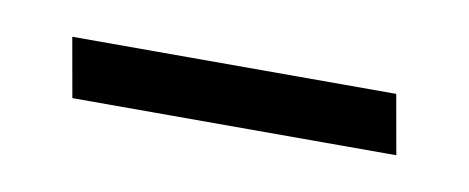

<svg xmlns="http://www.w3.org/2000/svg" viewBox="-25 -344 349 143"><g transform="rotate(10 149.5 -272.5)"><path d="M276 -250H31L23 -295H268Z"/></g></svg>

Font: Palanquin ExtraLight
Style: Regular
Weight: 275
Designer: Pria Ravichandran
Version: Version 1.001